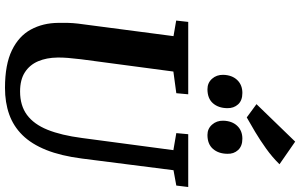

<svg xmlns="http://www.w3.org/2000/svg" viewBox="-242 -980 1232 789"><g transform="rotate(90 374.5 -586.0)"><path d="M680 -682.5 632 -306Q621 -220 596.8 -159.5Q572.5 -99 535.8 -61.8Q499 -24.5 450.2 -7.2Q401.5 10 341.5 10Q245.5 10 187 -18.5Q128.5 -47 101.8 -96.5Q75 -146 74.5 -208.5Q74 -227.5 74.5 -248Q75 -268.5 77.5 -290L129 -682.5L65 -693.5L70.5 -743H368L363.5 -694L274.5 -682L224 -302Q220.5 -273.5 218.5 -248.8Q216.5 -224 217 -205.5Q217.5 -161 232.2 -126.2Q247 -91.5 277.5 -71.8Q308 -52 356.5 -52Q414 -52 452.5 -80.2Q491 -108.5 513.8 -165Q536.5 -221.5 547.5 -306L597.5 -682L527.5 -694L532 -743H749L743 -694ZM347 -822Q321 -822 304.2 -840.8Q287.5 -859.5 288 -887Q289 -923 309.2 -944.2Q329.5 -965.5 362.5 -965.5Q393.5 -965.5 409.5 -947.8Q425.5 -930 425 -903.5Q424.5 -867 404.8 -844.5Q385 -822 347 -822ZM535 -822Q509.5 -822 492.8 -840.8Q476 -859.5 476.5 -887Q477.5 -923 497.5 -944.2Q517.5 -965.5 550.5 -965.5Q581 -965.5 597.2 -947.8Q613.5 -930 612.5 -903.5Q612 -867 592.2 -844.5Q572.5 -822 535 -822ZM463 -983.5 408.5 -1023.5 562.5 -1182.5 655.5 -1118Q626 -1088 591 -1063Q556 -1038 522.5 -1018Q489 -998 463 -983.5Z"/></g></svg>

Font: Merriweather
Style: Bold Italic
Weight: 700
Italic angle: -7.8°
Version: Version 2.101